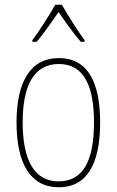

<svg xmlns="http://www.w3.org/2000/svg" viewBox="-20 -783 495 813"><path d="M242 -763H214C190 -720 143 -647 117 -613V-606H135C165 -640 202 -695 228 -732C255 -693 291 -641 322 -606H338V-613C319 -638 267 -718 242 -763ZM404 -264C404 -428 356 -537 229 -537C111 -537 50 -440 50 -265C50 -88 110 10 229 10C347 10 404 -87 404 -264ZM76 -265C76 -423 125 -512 229 -512C339 -512 378 -413 378 -265C378 -102 332 -15 228 -15C124 -15 76 -107 76 -265Z"/></svg>

Font: Noto Sans Devanagari Condensed Thin
Style: Regular
Weight: 100
Width: 3
Designer: Jelle Bosma - Monotype Design Team
Foundry: Monotype Imaging Inc.
Version: Version 2.004